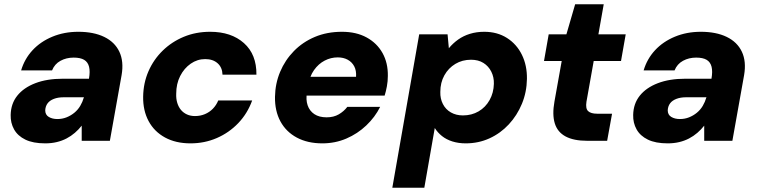

<svg xmlns="http://www.w3.org/2000/svg" viewBox="-20 -660 3562 900"><path d="M192 12Q135 12 99 -5.5Q63 -23 46 -53.5Q29 -84 30 -121Q31 -174 61 -211.5Q91 -249 145.5 -270Q200 -291 275 -291H397Q403 -325 397.5 -347Q392 -369 374.5 -379.5Q357 -390 325 -390Q291 -390 263.5 -375Q236 -360 224 -330H79Q95 -384 132.5 -424.5Q170 -465 225.5 -488Q281 -511 347 -511Q419 -511 468.5 -487Q518 -463 539.5 -417.5Q561 -372 550 -308L495 0H363V-71Q349 -53 331 -37.5Q313 -22 292 -11Q271 0 246 6Q221 12 192 12ZM249 -102Q272 -102 292 -110Q312 -118 328.5 -131.5Q345 -145 356 -163.5Q367 -182 373 -203L374 -204H277Q252 -204 232.5 -196.5Q213 -189 203 -175.5Q193 -162 192 -143Q192 -122 208.5 -112Q225 -102 249 -102Z M873 12Q804 12 753.5 -15.5Q703 -43 676.5 -92.5Q650 -142 651 -207Q652 -271 676 -326Q700 -381 742.5 -422.5Q785 -464 841.5 -487.5Q898 -511 965 -511Q1064 -511 1123.5 -458Q1183 -405 1182 -310H1023Q1022 -344 1000 -363.5Q978 -383 942 -383Q905 -383 874 -361.5Q843 -340 824.5 -303.5Q806 -267 806 -221Q805 -197 811 -177.5Q817 -158 828.5 -144.5Q840 -131 856.5 -123.5Q873 -116 894 -116Q919 -116 940.5 -125Q962 -134 978 -150.5Q994 -167 1003 -189H1162Q1140 -128 1097 -83Q1054 -38 996.5 -13Q939 12 873 12Z M1491 12Q1422 12 1371.5 -15Q1321 -42 1294.5 -91Q1268 -140 1269 -206Q1270 -268 1293 -323Q1316 -378 1357.5 -420.5Q1399 -463 1456 -487Q1513 -511 1583 -511Q1650 -511 1698.5 -484.5Q1747 -458 1773 -411.5Q1799 -365 1798 -304Q1798 -279 1793.5 -255Q1789 -231 1783 -212H1374L1390 -300H1649Q1651 -329 1640.5 -349Q1630 -369 1610 -380Q1590 -391 1563 -391Q1531 -391 1502 -376Q1473 -361 1452 -331.5Q1431 -302 1424 -257L1419 -227Q1413 -193 1422 -166.5Q1431 -140 1453.5 -125Q1476 -110 1511 -110Q1544 -110 1568 -124Q1592 -138 1608 -159H1762Q1738 -111 1697 -72Q1656 -33 1603.5 -10.5Q1551 12 1491 12Z M1819 220 1945 -499H2078L2084 -434Q2103 -457 2127.5 -474.5Q2152 -492 2183 -501.5Q2214 -511 2250 -511Q2311 -511 2356.5 -482Q2402 -453 2426.5 -403Q2451 -353 2450 -290Q2449 -228 2426.5 -173.5Q2404 -119 2365 -77Q2326 -35 2274.5 -11.5Q2223 12 2163 12Q2129 12 2100.5 3Q2072 -6 2051.5 -22.5Q2031 -39 2018 -60L1969 220ZM2150 -119Q2191 -119 2223.5 -138Q2256 -157 2275 -191Q2294 -225 2295 -267Q2296 -298 2283 -324Q2270 -350 2246 -365Q2222 -380 2188 -380Q2147 -380 2114.5 -360.5Q2082 -341 2063 -307Q2044 -273 2044 -229Q2043 -198 2056 -172.5Q2069 -147 2093.5 -133Q2118 -119 2150 -119Z M2733 0Q2669 0 2631 -20.5Q2593 -41 2580.5 -82Q2568 -123 2579 -184L2613 -374H2530L2552 -499H2635L2676 -640H2810L2785 -499H2913L2891 -374H2763L2729 -183Q2724 -151 2737 -139Q2750 -127 2779 -127H2849L2826 0Z M3110 12Q3053 12 3017 -5.5Q2981 -23 2964 -53.5Q2947 -84 2948 -121Q2949 -174 2979 -211.5Q3009 -249 3063.5 -270Q3118 -291 3193 -291H3315Q3321 -325 3315.5 -347Q3310 -369 3292.5 -379.5Q3275 -390 3243 -390Q3209 -390 3181.5 -375Q3154 -360 3142 -330H2997Q3013 -384 3050.5 -424.5Q3088 -465 3143.5 -488Q3199 -511 3265 -511Q3337 -511 3386.5 -487Q3436 -463 3457.5 -417.5Q3479 -372 3468 -308L3413 0H3281V-71Q3267 -53 3249 -37.5Q3231 -22 3210 -11Q3189 0 3164 6Q3139 12 3110 12ZM3167 -102Q3190 -102 3210 -110Q3230 -118 3246.5 -131.5Q3263 -145 3274 -163.5Q3285 -182 3291 -203L3292 -204H3195Q3170 -204 3150.5 -196.5Q3131 -189 3121 -175.5Q3111 -162 3110 -143Q3110 -122 3126.5 -112Q3143 -102 3167 -102Z"/></svg>

Font: DM Sans 20pt Black
Style: Italic
Weight: 900
Italic angle: -10°
Version: Version 4.004;gftools[0.9.30]